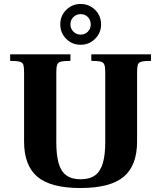

<svg xmlns="http://www.w3.org/2000/svg" viewBox="-20 -933 807 965"><path d="M384 12Q235 12 168 -44.5Q101 -101 101 -222V-570Q101 -595 97.5 -607Q94 -619 79 -623Q64 -627 31 -627V-660H334V-627Q302 -627 287 -623.5Q272 -620 267.5 -608Q263 -596 263 -570V-217Q263 -155 274.5 -113.5Q286 -72 313 -52Q340 -32 385 -32Q431 -32 458 -52Q485 -72 497 -113.5Q509 -155 509 -217V-570Q509 -596 504.5 -608Q500 -620 485.5 -623.5Q471 -627 439 -627V-660H739V-627Q706 -627 691 -623Q676 -619 672.5 -607Q669 -595 669 -570V-222Q669 -101 601.5 -44.5Q534 12 384 12ZM385 -708Q342 -708 312.5 -738Q283 -768 283 -810Q283 -854 313 -883.5Q343 -913 385 -913Q428 -913 458 -883.5Q488 -854 488 -810Q488 -768 458 -738Q428 -708 385 -708ZM385 -759Q407 -759 421.5 -774Q436 -789 436 -810Q436 -833 421.5 -847.5Q407 -862 385 -862Q364 -862 349 -847.5Q334 -833 334 -810Q334 -789 349 -774Q364 -759 385 -759Z"/></svg>

Font: Frank Ruhl Libre ExtraBold
Style: Regular
Weight: 800
Designer: Yanek Iontef
Foundry: Fontef
Version: Version 6.003;gftools[0.9.30]